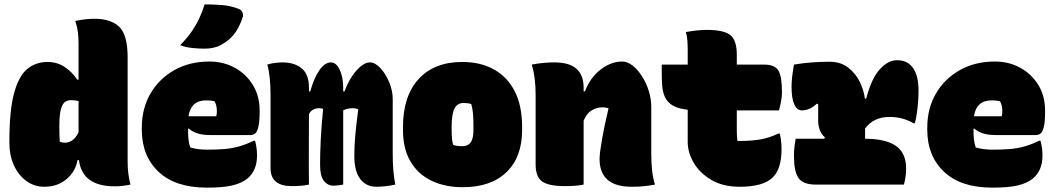

<svg xmlns="http://www.w3.org/2000/svg" viewBox="-20 -846 4840 880"><path d="M198 -562Q242 -562 276.5 -539Q311 -516 334 -481H340V-646Q340 -675 337 -699Q334 -723 325 -750Q343 -754 366.5 -757Q390 -760 412 -760Q489 -760 527 -722.5Q565 -685 565 -584V-106Q565 -77 568 -52Q571 -27 578 0Q559 4 541.5 6Q524 8 506 8Q357 8 342 -112H335Q327 -61 285.5 -25.5Q244 10 183 10Q136 10 99.5 -17.5Q63 -45 43 -90Q23 -135 23 -189V-197Q23 -340 44.5 -419Q66 -498 105 -530Q144 -562 198 -562ZM254 -196Q265 -192 280 -192Q294 -192 310 -202Q326 -212 340 -239V-383Q324 -387 305 -387Q291 -387 279 -379.5Q267 -372 259.5 -346.5Q252 -321 252 -268V-261Q252 -242 252.5 -226Q253 -210 254 -196Z M940 -564Q1004 -564 1056 -535.5Q1108 -507 1139 -456.5Q1170 -406 1170 -339V-336Q1170 -287 1164 -263.5Q1158 -240 1148.5 -233.5Q1139 -227 1128 -227H944Q907 -227 883 -235.5Q859 -244 845 -257L842 -256V-244Q842 -225 844 -206.5Q846 -188 852 -170Q888 -160 930 -160Q975 -160 1009.5 -163Q1044 -166 1076 -175Q1108 -184 1143 -201H1149Q1154 -182 1156 -166Q1158 -150 1158 -132Q1158 -63 1112 -26Q1086 -6 1044.5 4Q1003 14 928 14Q784 14 707 -58.5Q630 -131 630 -251V-261Q630 -349 669.5 -417Q709 -485 779 -524.5Q849 -564 940 -564ZM925 -386Q855 -386 844 -313H971Q974 -322 974 -336Q974 -365 963 -382Q947 -386 925 -386ZM918 -826Q953 -826 995 -823Q1037 -820 1072 -806Q1088 -800 1092 -787.5Q1096 -775 1091 -763Q1075 -717 1052.5 -688.5Q1030 -660 991 -639Q979 -632 959.5 -627.5Q940 -623 916 -623Q894 -623 862 -626Q830 -629 806 -639Q837 -671 857 -699.5Q877 -728 891.5 -758Q906 -788 918 -826Z M1396 0Q1379 4 1358.5 5.5Q1338 7 1315 7Q1270 7 1245 -13Q1220 -33 1220 -76V-410Q1220 -452 1216.5 -487Q1213 -522 1205 -550Q1221 -555 1239.5 -557.5Q1258 -560 1275 -560Q1330 -560 1363 -532.5Q1396 -505 1396 -445Q1396 -436 1396 -427H1402Q1419 -489 1444 -524.5Q1469 -560 1497 -560Q1521 -560 1537 -526Q1553 -492 1553 -444V-427H1559Q1580 -485 1613.5 -522.5Q1647 -560 1675 -560Q1699 -560 1723 -534.5Q1747 -509 1763.5 -470Q1780 -431 1780 -392V-140Q1780 -57 1792 0Q1769 5 1747 7.5Q1725 10 1705 10Q1659 10 1631.5 -25Q1604 -60 1604 -132Q1604 -175 1608 -222Q1612 -269 1622 -345Q1612 -350 1599 -350Q1570 -350 1553 -340V0Q1541 2 1530 3.5Q1519 5 1508 5Q1482 5 1464.5 -17Q1447 -39 1447 -91Q1447 -140 1450 -204Q1453 -268 1461 -347Q1454 -350 1442 -350Q1428 -350 1416 -344Q1404 -338 1396 -323Q1396 -242 1395.5 -161.5Q1395 -81 1396 0Z M2099 -562Q2182 -562 2243.5 -528Q2305 -494 2339 -428Q2373 -362 2373 -264V-250Q2373 -126 2301.5 -57Q2230 12 2101 12Q2019 12 1957 -18Q1895 -48 1861 -106.5Q1827 -165 1827 -250V-264Q1827 -405 1898.5 -483.5Q1970 -562 2099 -562ZM2105 -374Q2076 -374 2063 -348.5Q2050 -323 2050 -263V-250Q2050 -204 2057 -182Q2065 -179 2074.5 -177.5Q2084 -176 2099 -176Q2125 -176 2137.5 -193.5Q2150 -211 2150 -251V-264Q2150 -300 2148 -324Q2146 -348 2140 -369Q2126 -374 2105 -374Z M2655 0Q2636 4 2614.5 5.5Q2593 7 2570 7Q2494 7 2464.5 -14.5Q2435 -36 2435 -92V-410Q2435 -493 2417 -550Q2443 -555 2469 -557.5Q2495 -560 2520 -560Q2590 -560 2622.5 -530.5Q2655 -501 2655 -444V-427H2661Q2684 -489 2732 -526.5Q2780 -564 2832 -564Q2856 -564 2879.5 -545.5Q2903 -527 2922.5 -496.5Q2942 -466 2953.5 -429.5Q2965 -393 2965 -356V-140Q2965 -98 2969 -63Q2973 -28 2982 0Q2955 5 2930.5 7.5Q2906 10 2875 10Q2728 10 2728 -118Q2728 -142 2739 -206Q2750 -270 2769 -349Q2759 -354 2739 -354Q2716 -354 2692.5 -340.5Q2669 -327 2655 -293Z M3013 -550H3132V-618Q3132 -638 3130.5 -660Q3129 -682 3123 -699Q3145 -703 3169.5 -706Q3194 -709 3219 -709Q3298 -709 3327.5 -685Q3357 -661 3357 -596V-550H3481Q3531 -550 3547.5 -523Q3564 -496 3564 -423Q3564 -403 3559.5 -379Q3555 -355 3550 -340H3357V-246Q3357 -220 3360 -200H3371Q3427 -200 3467.5 -207.5Q3508 -215 3548 -234H3554Q3559 -212 3560.5 -195Q3562 -178 3562 -161Q3562 -74 3523 -34Q3500 -11 3461.5 -0.5Q3423 10 3371 10Q3293 10 3240 -21.5Q3187 -53 3159.5 -100Q3132 -147 3132 -195V-343Q3087 -348 3062.5 -363Q3038 -378 3027.5 -401.5Q3017 -425 3015 -453.5Q3013 -482 3013 -515Z M3627 -210H3758L3761 -216Q3744 -231 3737 -251Q3730 -271 3730 -293V-368L3724 -371Q3692 -340 3655 -340Q3633 -340 3620.5 -367.5Q3608 -395 3608 -447Q3608 -470 3610.5 -492.5Q3613 -515 3619 -550Q3660 -557 3701 -560Q3742 -563 3782 -563Q3834 -563 3868.5 -535.5Q3903 -508 3921.5 -469Q3940 -430 3944 -394H3950Q3974 -486 4012 -528Q4050 -570 4091 -570Q4131 -570 4155 -546Q4190 -511 4190 -430Q4190 -393 4185.5 -351.5Q4181 -310 4173 -281H4167Q4118 -310 4057 -310Q3984 -310 3945 -257V-210Q4039 -210 4086 -177.5Q4133 -145 4133 -74Q4133 -52 4130 -33Q4127 -14 4123 0H3719Q3660 0 3639.5 -30.5Q3619 -61 3619 -131Q3619 -151 3621 -170.5Q3623 -190 3627 -210Z M4540 -564Q4604 -564 4656 -535.5Q4708 -507 4739 -456.5Q4770 -406 4770 -339V-336Q4770 -287 4764 -263.5Q4758 -240 4748.5 -233.5Q4739 -227 4728 -227H4544Q4507 -227 4483 -235.5Q4459 -244 4445 -257L4442 -256V-244Q4442 -225 4444 -206.5Q4446 -188 4452 -170Q4488 -160 4530 -160Q4575 -160 4609.5 -163Q4644 -166 4676 -175Q4708 -184 4743 -201H4749Q4754 -182 4756 -166Q4758 -150 4758 -132Q4758 -63 4712 -26Q4686 -6 4644.5 4Q4603 14 4528 14Q4384 14 4307 -58.5Q4230 -131 4230 -251V-261Q4230 -349 4269.5 -417Q4309 -485 4379 -524.5Q4449 -564 4540 -564ZM4525 -386Q4455 -386 4444 -313H4571Q4574 -322 4574 -336Q4574 -365 4563 -382Q4547 -386 4525 -386Z"/></svg>

Font: Recursive Mn Csl St XBk
Style: Regular
Weight: 1000
Monospace: yes
Version: Version 1.079;hotconv 1.0.112;makeotfexe 2.5.65598; ttfautoh